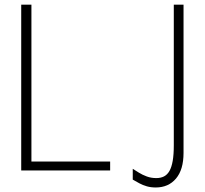

<svg xmlns="http://www.w3.org/2000/svg" viewBox="-20 -735 882 828"><path d="M71.5 0V-715H115.5V-7.5L90.5 -38.5H455V0ZM552.5 39.5V-7Q563.5 0 578.8 9.5Q594 19 613 26Q632 33 654 33Q673 33 687.2 25.8Q701.5 18.5 710.8 2.2Q720 -14 724.8 -41.2Q729.5 -68.5 729.5 -108V-715H771.5V-75.5Q771.5 -3.5 739 35Q706.5 73.5 651.5 73.5Q630.5 73.5 613.2 68.5Q596 63.5 581 55.5Q566 47.5 552.5 39.5Z"/></svg>

Font: Russolo 10pt ExtraLight
Style: Regular
Weight: 200
Designer: Micah Stupak-Hahn
Version: Version 1.000